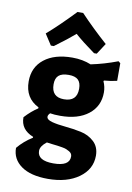

<svg xmlns="http://www.w3.org/2000/svg" viewBox="-99 -786 717 1043"><g transform="rotate(10 259.5 -264.5)"><path d="M131 -520 92 -580Q156 -635 242 -725H273Q341 -653 423 -580L384 -520H369Q298 -571 258 -607Q219 -573 147 -520ZM258 -476Q315 -476 361 -457Q434 -472 508 -500L519 -491V-394Q487 -386 448 -383L446 -379Q459 -350 459 -319Q459 -243 402 -198Q345 -153 247 -153Q214 -153 191 -157Q180 -146 180 -137Q180 -120 210.5 -112Q241 -104 284.5 -100Q328 -96 371.5 -87Q415 -78 445.5 -49.5Q476 -21 476 27Q476 102 410.5 149Q345 196 240 196Q145 196 93 159Q41 122 41 60Q75 19 122 -10V-15Q51 -43 52 -111Q87 -149 123 -172V-178Q46 -216 46 -308Q46 -386 103 -431Q160 -476 258 -476ZM255 -380Q217 -380 199.5 -364.5Q182 -349 182 -316Q182 -245 251 -245Q323 -245 323 -315Q323 -349 306.5 -364.5Q290 -380 255 -380ZM167 54Q167 108 255 108Q344 108 344 55Q344 46 340 39.5Q336 33 327.5 28Q319 23 310.5 19.5Q302 16 287 13.5Q272 11 261.5 9.5Q251 8 231.5 6Q212 4 201 2Q167 28 167 54Z"/></g></svg>

Font: Alegreya Sans ExtraBold
Style: Regular
Weight: 800
Designer: Juan Pablo del Peral
Foundry: Huerta Tipografica
Version: Version 2.007